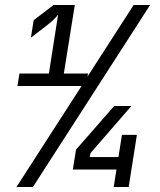

<svg xmlns="http://www.w3.org/2000/svg" viewBox="-20 -750 640 770"><path d="M46 0H112L582 -730H516L331 -443L333 -455H236L280 -730H195L115 -669L104 -599L174 -653C191 -666 206 -682 213 -691L176 -455H58L50 -405H307ZM436 0H496L529 -209H469L455 -120H340L343 -136L507 -325H438L285 -150L272 -70H447Z"/></svg>

Font: JetBrains Mono
Style: Italic
Weight: 400
Italic angle: -9°
Monospace: yes
Designer: Philipp Nurullin, Konstantin Bulenkov
Foundry: JetBrains
Version: Version 2.305